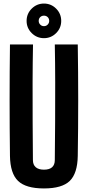

<svg xmlns="http://www.w3.org/2000/svg" viewBox="-20 -1050 493 1079"><path d="M227 9Q125.5 9 81.5 -33.2Q37.5 -75.5 36 -174Q34 -329.5 34 -487.2Q34 -645 36 -800H165.5Q163.5 -696.5 163.2 -585.8Q163 -475 163.5 -364.5Q164 -254 165 -150.5Q165 -124 181 -110.2Q197 -96.5 227 -96.5Q257.5 -96.5 272.8 -110.2Q288 -124 288 -150.5Q289 -254 289.8 -364.5Q290.5 -475 290.2 -585.8Q290 -696.5 288 -800H417Q419.5 -645 419.5 -487.2Q419.5 -329.5 417 -174Q415.5 -75.5 372 -33.2Q328.5 9 227 9ZM227 -835.5Q187 -835.5 158.2 -864Q129.5 -892.5 129.5 -932.5Q129.5 -973 158.2 -1001.5Q187 -1030 227 -1030Q267 -1030 295.5 -1001.5Q324 -973 324 -932.5Q324 -892.5 295.5 -864Q267 -835.5 227 -835.5ZM227 -903Q239.5 -903 248 -911.8Q256.5 -920.5 256.5 -932.5Q256.5 -945.5 248 -953.8Q239.5 -962 227 -962Q214.5 -962 206 -953.8Q197.5 -945.5 197.5 -932.5Q197.5 -920.5 206 -911.8Q214.5 -903 227 -903Z"/></svg>

Font: Big Shoulders Display Thin ExtraBold
Style: Regular
Weight: 800
Version: Version 2.002